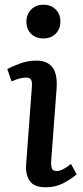

<svg xmlns="http://www.w3.org/2000/svg" viewBox="-20 -780 350 814"><path d="M92 -688Q92 -719 112 -739.5Q132 -760 164 -760Q196 -760 216 -740Q236 -720 236 -689Q236 -657 216 -637Q196 -617 165 -617Q132 -617 112 -636.5Q92 -656 92 -688ZM115 -410Q117 -432 112 -441.5Q107 -451 91 -451Q78 -451 64 -447.5Q50 -444 29 -435L11 -487Q30 -498 64 -510.5Q98 -523 135 -523Q180 -523 202 -495Q224 -467 220 -405L197 -98Q196 -76 200 -65.5Q204 -55 221 -55Q244 -55 281 -85L305 -41Q288 -25 252.5 -5.5Q217 14 174 14Q123 14 105 -14.5Q87 -43 91 -85Z"/></svg>

Font: Literata 12pt Medium
Style: Italic
Weight: 500
Italic angle: -2°
Designer: Latin by Veronika Burian and Jose Scaglione. Greek by Irene Vlachou. Cyrillic by Vera Evstafieva
Foundry: TypeTogether
Version: Version 3.002